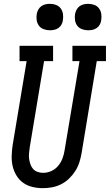

<svg xmlns="http://www.w3.org/2000/svg" viewBox="-20 -974 573 1002"><path d="M203 8Q176 8 149 1.5Q122 -5 101 -20Q80 -35 66 -58Q52 -81 46 -107Q40 -133 41 -161Q42 -189 46 -217L119 -655H82V-735H257V-655H210L135 -204Q133 -189 131.5 -174Q130 -159 132 -144.5Q134 -130 139 -116Q144 -102 153 -92Q162 -82 176 -77Q190 -72 205 -72Q227 -72 248 -81.5Q269 -91 283.5 -108.5Q298 -126 306 -147Q314 -168 317 -189L395 -655H358V-735H533V-655H485L406 -176Q402 -152 394.5 -128Q387 -104 373.5 -82.5Q360 -61 341 -42.5Q322 -24 299 -12.5Q276 -1 251.5 3.5Q227 8 203 8ZM440 -816Q424 -816 408.5 -821.5Q393 -827 383.5 -839.5Q374 -852 371.5 -868.5Q369 -885 372 -902Q374 -913 380 -924Q386 -935 396 -942Q406 -949 417.5 -951.5Q429 -954 440 -954Q457 -954 472 -948.5Q487 -943 496.5 -930.5Q506 -918 508.5 -901.5Q511 -885 508 -868Q507 -857 501 -846Q495 -835 485 -828Q475 -821 463.5 -818.5Q452 -816 440 -816ZM240 -816Q224 -816 208.5 -821.5Q193 -827 183.5 -839.5Q174 -852 171.5 -868.5Q169 -885 172 -902Q174 -913 180 -924Q186 -935 196 -942Q206 -949 217.5 -951.5Q229 -954 240 -954Q257 -954 272 -948.5Q287 -943 296.5 -930.5Q306 -918 308.5 -901.5Q311 -885 308 -868Q307 -857 301 -846Q295 -835 285 -828Q275 -821 263.5 -818.5Q252 -816 240 -816Z"/></svg>

Font: Iosevka Slab Medium Oblique
Style: Regular
Weight: 500
Italic angle: -9°
Monospace: yes
Designer: Belleve Invis
Foundry: Belleve Invis
Version: Version 11.1.1; ttfautohint (v1.8.3)